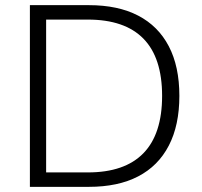

<svg xmlns="http://www.w3.org/2000/svg" viewBox="-20 -725 783 745"><path d="M96 0V-705H325Q438 -705 516 -664.5Q594 -624 635 -545.5Q676 -467 676 -353Q676 -239 635 -160Q594 -81 516 -40.5Q438 0 325 0ZM159 -56H321Q464 -56 536.5 -130.5Q609 -205 609 -353Q609 -501 536.5 -575Q464 -649 321 -649H159Z"/></svg>

Font: Nunito Sans 11pt Light
Style: Regular
Weight: 300
Version: Version 3.101;gftools[0.9.27]